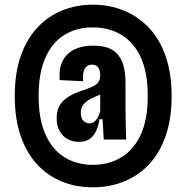

<svg xmlns="http://www.w3.org/2000/svg" viewBox="-20 -686 796 820"><path d="M377 114Q305 114 244.5 89.5Q184 65 138.5 16Q93 -33 68 -106Q43 -179 43 -276Q43 -372 68 -445Q93 -518 138.5 -567Q184 -616 244.5 -641Q305 -666 377 -666Q447 -666 508.5 -641Q570 -616 616 -567.5Q662 -519 687.5 -445.5Q713 -372 713 -276Q713 -179 687.5 -105.5Q662 -32 616 16.5Q570 65 508.5 89.5Q447 114 377 114ZM377 18Q445 18 498 -14Q551 -46 581 -110.5Q611 -175 611 -276Q611 -377 581 -441.5Q551 -506 498 -537.5Q445 -569 377 -569Q308 -569 256 -537.5Q204 -506 174.5 -441Q145 -376 145 -276Q145 -176 174.5 -111Q204 -46 256 -14Q308 18 377 18ZM362 -159Q371 -159 378 -163Q385 -167 390.5 -174Q396 -181 400.5 -190.5Q405 -200 408 -211V-304L433 -296Q422 -288 407.5 -282Q393 -276 378.5 -269.5Q364 -263 352 -254.5Q340 -246 332.5 -234Q325 -222 325 -204Q325 -181 336.5 -170Q348 -159 362 -159ZM317 -80Q292 -80 270.5 -91Q249 -102 235.5 -125Q222 -148 222 -181Q222 -210 231.5 -229.5Q241 -249 258 -262.5Q275 -276 297 -286Q319 -296 345 -304Q364 -311 378 -317.5Q392 -324 400 -335Q408 -346 408 -365Q408 -376 405 -386Q402 -396 394.5 -403Q387 -410 373 -410Q360 -410 350.5 -402.5Q341 -395 337 -379.5Q333 -364 335 -339L235 -344Q232 -380 240 -407Q248 -434 267 -453Q286 -472 314 -481.5Q342 -491 379 -491Q417 -491 443 -481Q469 -471 485 -451Q501 -431 508.5 -401Q516 -371 516 -331V-223Q516 -207 516.5 -189Q517 -171 517 -153.5Q517 -136 518 -119.5Q519 -103 519 -90H423Q422 -112 420.5 -135Q419 -158 418 -177H405Q400 -144 388.5 -122.5Q377 -101 359.5 -90.5Q342 -80 317 -80Z"/></svg>

Font: Bricolage Grotesque 24pt Condensed SemiBold
Style: Regular
Weight: 600
Width: 3
Designer: Mathieu Triay
Foundry: Atelier Triay
Version: Version 1.001;gftools[0.9.33.dev8+g029e19f]